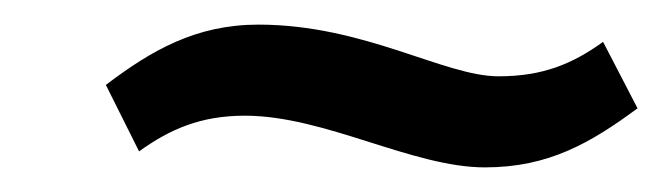

<svg xmlns="http://www.w3.org/2000/svg" viewBox="-20 -362 538 156"><path d="M385 -300C341 -300 276 -342 190 -342C139 -342 103 -321 66 -293L93 -239C118 -257 143 -268 179 -268C244 -268 315 -226 374 -226C426 -226 460 -246 498 -274L470 -328C445 -310 421 -300 385 -300Z"/></svg>

Font: Charger
Style: It
Weight: 400
Designer: Jasper
Foundry: Cannot Into Space Fonts
Version: Version 0.98